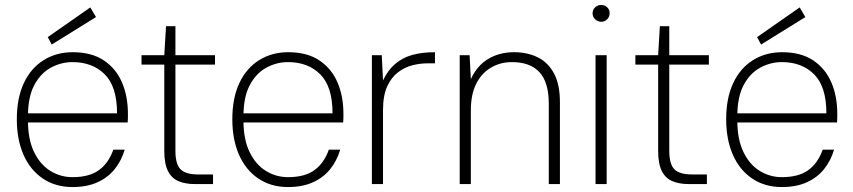

<svg xmlns="http://www.w3.org/2000/svg" viewBox="-20 -744 3447 776"><path d="M273 12Q204 12 153 -22.5Q102 -57 75 -118.5Q48 -180 48 -262Q48 -348 76.5 -408.5Q105 -469 156.5 -501Q208 -533 274 -533Q350 -533 399.5 -500Q449 -467 473 -411Q497 -355 497 -284Q497 -276 497 -268Q497 -260 496 -249H79V-286H453Q453 -394 403.5 -443.5Q354 -493 273 -493Q227 -493 185.5 -470.5Q144 -448 118.5 -400Q93 -352 93 -274V-257Q93 -180 118 -129Q143 -78 184 -53Q225 -28 273 -28Q341 -28 380 -56.5Q419 -85 438 -139H484Q471 -95 444 -61Q417 -27 374.5 -7.5Q332 12 273 12ZM189 -564 173 -594 345 -714 368 -675Z M768 0Q729 0 701 -12Q673 -24 658.5 -53.5Q644 -83 644 -133V-483H552V-521H644L651 -638H689V-521H849V-483H689V-134Q689 -81 709.5 -60Q730 -39 780 -39H841V0Z M1144 12Q1075 12 1024 -22.5Q973 -57 946 -118.5Q919 -180 919 -262Q919 -348 947.5 -408.5Q976 -469 1027.5 -501Q1079 -533 1145 -533Q1221 -533 1270.5 -500Q1320 -467 1344 -411Q1368 -355 1368 -284Q1368 -276 1368 -268Q1368 -260 1367 -249H950V-286H1324Q1324 -394 1274.5 -443.5Q1225 -493 1144 -493Q1098 -493 1056.5 -470.5Q1015 -448 989.5 -400Q964 -352 964 -274V-257Q964 -180 989 -129Q1014 -78 1055 -53Q1096 -28 1144 -28Q1212 -28 1251 -56.5Q1290 -85 1309 -139H1355Q1342 -95 1315 -61Q1288 -27 1245.5 -7.5Q1203 12 1144 12Z M1483 0V-521H1523L1528 -419Q1548 -461 1577.5 -486Q1607 -511 1646.5 -522Q1686 -533 1738 -533V-488H1707Q1679 -488 1648 -480.5Q1617 -473 1589.5 -452.5Q1562 -432 1545 -395Q1528 -358 1528 -298V0Z M1838 0V-521H1878L1883 -424Q1908 -479 1953.5 -506Q1999 -533 2057 -533Q2112 -533 2154 -512Q2196 -491 2219.5 -446.5Q2243 -402 2243 -331V0H2198V-325Q2198 -411 2160.5 -452Q2123 -493 2049 -493Q2002 -493 1964 -470.5Q1926 -448 1904.5 -405Q1883 -362 1883 -298V0Z M2387 0V-521H2432V0ZM2410 -656Q2396 -656 2385.5 -666Q2375 -676 2375 -690Q2375 -705 2385.5 -714.5Q2396 -724 2410 -724Q2424 -724 2434 -714.5Q2444 -705 2444 -691Q2444 -676 2434 -666Q2424 -656 2410 -656Z M2764 0Q2725 0 2697 -12Q2669 -24 2654.5 -53.5Q2640 -83 2640 -133V-483H2548V-521H2640L2647 -638H2685V-521H2845V-483H2685V-134Q2685 -81 2705.5 -60Q2726 -39 2776 -39H2837V0Z M3140 12Q3071 12 3020 -22.5Q2969 -57 2942 -118.5Q2915 -180 2915 -262Q2915 -348 2943.5 -408.5Q2972 -469 3023.5 -501Q3075 -533 3141 -533Q3217 -533 3266.5 -500Q3316 -467 3340 -411Q3364 -355 3364 -284Q3364 -276 3364 -268Q3364 -260 3363 -249H2946V-286H3320Q3320 -394 3270.5 -443.5Q3221 -493 3140 -493Q3094 -493 3052.5 -470.5Q3011 -448 2985.5 -400Q2960 -352 2960 -274V-257Q2960 -180 2985 -129Q3010 -78 3051 -53Q3092 -28 3140 -28Q3208 -28 3247 -56.5Q3286 -85 3305 -139H3351Q3338 -95 3311 -61Q3284 -27 3241.5 -7.5Q3199 12 3140 12ZM3056 -564 3040 -594 3212 -714 3235 -675Z"/></svg>

Font: DM Sans 10pt ExtraLight
Style: Regular
Weight: 250
Version: Version 4.004;gftools[0.9.30]